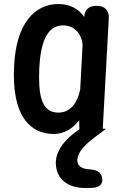

<svg xmlns="http://www.w3.org/2000/svg" viewBox="-20 -617 609 953"><path d="M504 22H490L520 -526C522 -565 500 -588 461 -588H459C421 -588 400 -569 398 -533C369 -575 325 -597 270 -597C150 -597 60 -498 50 -290C37 -41 130 48 247 48C297 48 341 22 373 -20L374 25C313 64 248 132 258 207C265 268 309 312 392 316C409 317 427 316 445 315C479 311 494 290 486 262C478 232 456 226 419 223C392 221 368 211 364 185C360 150 390 112 432 79C473 45 511 22 504 22ZM175 -279C181 -398 210 -491 292 -491C348 -491 384 -452 390 -395L378 -172C366 -113 333 -58 270 -58C182 -58 170 -151 175 -279Z"/></svg>

Font: 寒蝉团圆体 Round
Style: Regular
Weight: 500
Designer: 寒蝉字型
Version: Version 2.700;Glyphs 3.1.1 (3135)